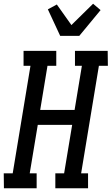

<svg xmlns="http://www.w3.org/2000/svg" viewBox="-44 -1007 597 1027"><path d="M-23 0 -24 -80H24L119 -655H82V-735H257V-655H210L171 -419H355L394 -655H357V-735H532L533 -655H485L390 -80H427V0H252V-80H299L342 -339H158L115 -80H152V0ZM278 -815 212 -957 260 -983 338 -873 454 -987 494 -953 380 -815Z"/></svg>

Font: Iosevka Curly Slab Medium
Style: Italic
Weight: 500
Italic angle: -9°
Monospace: yes
Designer: Belleve Invis
Foundry: Belleve Invis
Version: Version 22.1.2; ttfautohint (v1.8.4)